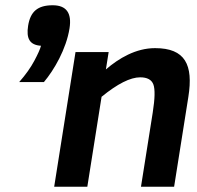

<svg xmlns="http://www.w3.org/2000/svg" viewBox="-20 -710 748 730"><path d="M569.5 -527C496.3 -527 431.4 -488.1 382.6 -446L393.1 -512H267.1L186 0H312L366.2 -342C426.6 -391.3 475.6 -416 512.9 -416C539.6 -416 556.3 -407 563.1 -389C569.9 -371 569.1 -335.3 560.7 -282L516 0H642L696.2 -342C715.4 -463.6 684.3 -527 569.5 -527ZM86.9 -612C79.4 -564.2 92.2 -538.8 135.9 -536C132.6 -523.3 124 -504.2 110.3 -478.5C96.6 -452.8 77.5 -426 53 -398H147C185.8 -444 231.9 -523.6 244.3 -602C253.6 -660.7 232.3 -690 180.3 -690C122.7 -690 95.4 -665.6 86.9 -612Z"/></svg>

Font: Fog Sans
Style: It
Weight: 700
Foundry: Intel Corporation
Version: Version 1.00